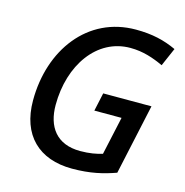

<svg xmlns="http://www.w3.org/2000/svg" viewBox="-108 -824 898 934"><g transform="rotate(15 341.0 -357.0)"><path d="M337 10C429 10 493 -6 555 -28L632 -383H389L369 -291H506L464 -99C436 -90 399 -83 353 -83C233 -83 180 -160 180 -269C180 -470 292 -631 460 -631C525 -631 578 -612 628 -589L668 -681C608 -709 546 -724 463 -724C221 -724 68 -517 68 -262C68 -88 169 10 337 10Z"/></g></svg>

Font: Noto Sans Medium
Style: Italic
Weight: 500
Italic angle: -12°
Designer: Monotype Design Team
Foundry: Monotype Imaging Inc.
Version: Version 2.013